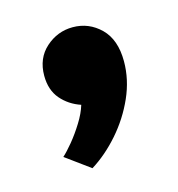

<svg xmlns="http://www.w3.org/2000/svg" viewBox="-58 -201 365 394"><g transform="rotate(-15 124.5 -4.0)"><path d="M93.2 141 41.4 103.2Q50.4 95.2 63.3 79.6Q76.2 63.9 87.8 45.2Q99.5 26.5 104.6 9.4Q79.5 1 63 -18.2Q46.6 -37.5 46.6 -67.8Q46.6 -104.8 71.4 -126.9Q96.2 -149 128.6 -149Q162.9 -149 187.7 -124.7Q212.4 -100.3 212.4 -54.4Q212.4 -15.6 195.7 22Q179 59.5 151.8 90.5Q124.5 121.6 93.2 141Z"/></g></svg>

Font: Overpass
Style: Regular
Weight: 400
Designer: Delve Withrington, Dave Bailey, Thomas Jockin
Foundry: Delve Fonts LLC
Version: Version 4.000